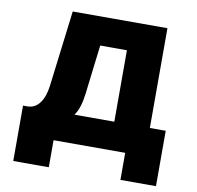

<svg xmlns="http://www.w3.org/2000/svg" viewBox="-91 -804 1073 1048"><g transform="rotate(10 445.5 -280.0)"><path d="M50 150V-157H74Q115 -157 141.5 -191.5Q168 -226 176 -289L228 -710H753V-157H841V150H644V0H247V150ZM556 -157V-553H408L375 -279Q370 -239 360.5 -209Q351 -179 335 -157Z"/></g></svg>

Font: Geist Black
Style: Regular
Weight: 400
Designer: Basement.studio, Andrés Briganti, Mateo Zaragoza
Foundry: Basement.studio, Vercel, Andrés Briganti, Guido Ferreyra, Mateo Zaragoza
Version: Version 1.401